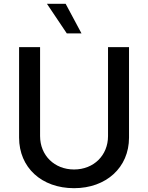

<svg xmlns="http://www.w3.org/2000/svg" viewBox="-20 -975 776 1006"><path d="M546 -728V-262C546 -161 471 -87 368 -87C265 -87 190 -161 190 -262V-728H80V-254C80 -97 198 11 368 11C536 11 656 -97 656 -254V-728ZM226 -955 330 -800H407L324 -955Z"/></svg>

Font: Wafeq Medium
Style: Regular
Weight: 500
Designer: Rasmus Andersson & Azza Alameddine
Foundry: Google & TypeTogether
Version: Version 3.000;January 28, 2025;FontCreator 15.0.0.3014 64-bi